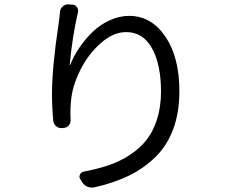

<svg xmlns="http://www.w3.org/2000/svg" viewBox="-20 -808 1040 867"><path d="M251 -754.9Q252 -768.6 262.7 -778.3Q272.5 -788.1 286.1 -788.1Q287.1 -788.1 288.1 -788.1L306.6 -787.1Q319.3 -787.1 327.1 -776.4Q335 -765.6 332 -752.9Q306.6 -643.6 294.9 -515.6Q294.9 -514.6 295.4 -514.6Q295.9 -514.6 296.9 -514.6Q312.5 -554.7 338.4 -592.8Q364.3 -630.9 397.9 -663.6Q431.6 -696.3 475.1 -716.3Q518.6 -736.3 563.5 -736.3Q663.1 -736.3 726.6 -643.1Q790 -549.8 790 -396.5Q790 -299.8 762.2 -225.1Q734.4 -150.4 682.1 -99.1Q629.9 -47.9 561.5 -14.6Q493.2 18.6 405.3 38.1Q399.4 39.1 394.5 39.1Q384.8 39.1 375 35.2Q360.4 29.3 351.6 15.6L342.8 2Q335.9 -7.8 340.8 -19Q345.7 -30.3 358.4 -33.2Q420.9 -44.9 471.2 -62Q521.5 -79.1 566.4 -108.4Q611.3 -137.7 641.6 -176.3Q671.9 -214.8 689.5 -270.5Q707 -326.2 707 -394.5Q707 -516.6 666.5 -589.8Q626 -663.1 549.8 -663.1Q491.2 -663.1 434.6 -612.8Q377.9 -562.5 342.3 -491.2Q306.6 -419.9 300.8 -353.5Q297.9 -328.1 297.9 -301.8Q297.9 -284.2 298.8 -267.6Q299.8 -252.9 291 -242.2Q282.2 -231.4 268.6 -230.5L259.8 -229.5Q245.1 -228.5 233.9 -237.8Q222.7 -247.1 220.7 -261.7Q214.8 -322.3 214.8 -383.8Q214.8 -503.9 245.1 -704.1Q249 -731.4 251 -754.9Z"/></svg>

Font: Gen Jyuu GothicL Regular
Style: Regular
Weight: 400
Designer: [Source Han Sans]
Ryoko NISHIZUKA  (kana & ideographs); Paul D. Hunt (Latin, Greek & Cyrillic); Wenlong ZHANG  (bopomofo
Version: Version 1.002.20150607